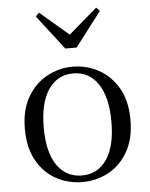

<svg xmlns="http://www.w3.org/2000/svg" viewBox="-56 -844 708 904"><g transform="rotate(-5 298.0 -392.0)"><path d="M297.5 14.6Q231.2 14.6 174.4 -15.9Q117.6 -46.5 83 -107.4Q48.4 -168.3 48.4 -257.8Q48.4 -347.6 84.1 -408.5Q119.7 -469.3 176.7 -500Q233.7 -530.6 297.5 -530.6Q362.2 -530.6 419.2 -500.1Q476.2 -469.5 511.9 -408.7Q547.5 -347.8 547.5 -257.8Q547.5 -168 512.4 -107.2Q477.3 -46.3 420.5 -15.8Q363.7 14.6 297.5 14.6ZM297.5 -16.4Q372 -16.4 414.7 -78.2Q457.4 -140.1 457.4 -256.6Q457.4 -373.4 414.7 -436.1Q372 -498.8 297.5 -498.8Q223.1 -498.8 180.3 -436.1Q137.5 -373.4 137.5 -256.6Q137.5 -140.1 180.3 -78.2Q223.1 -16.4 297.5 -16.4ZM162.4 -797.8 325.2 -658.4H270.5L432.6 -797.8L448.8 -780.9L324.5 -618.7H271.3L145.9 -780.9Z"/></g></svg>

Font: Noto Serif TC
Style: Regular
Weight: 200
Designer: Ryoko NISHIZUKA 西塚涼子 (kana & ideographs); Frank Grießhammer (Latin, Greek & Cyrillic); Wenlong ZHANG 张文龙 (bopomofo); San
Foundry: Adobe
Version: Version 2.001;hotconv 1.1.0;makeotfexe 2.6.0